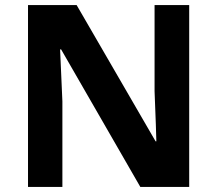

<svg xmlns="http://www.w3.org/2000/svg" viewBox="-20 -734 853 754"><path d="M723 0H531L220 -540H216Q218 -489 220.5 -438Q223 -387 225 -336V0H90V-714H281L591 -179H594Q593 -212 592 -245Q591 -278 589.5 -310.5Q588 -343 587 -376V-714H723Z"/></svg>

Font: Noto Sans Kawi
Style: Bold
Weight: 700
Designer: Fadhl Haqq
Version: Version 1.000